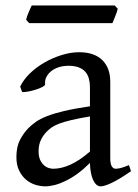

<svg xmlns="http://www.w3.org/2000/svg" viewBox="-20 -657 499 692"><path d="M171.9 -48.8Q201.2 -48.8 234.1 -63.7Q267.1 -78.6 304.2 -110.8V-237.3Q263.2 -230.5 236.6 -224.1Q210 -217.8 192.9 -211.2Q175.8 -204.6 165.5 -197.3Q155.3 -189.9 147.5 -181.6Q134.8 -168.5 127 -151.6Q119.1 -134.8 119.1 -111.8Q119.1 -92.3 125 -80.1Q130.9 -67.9 139.2 -60.8Q147.5 -53.7 156.5 -51.3Q165.5 -48.8 171.9 -48.8ZM452.1 -40Q410.6 -11.2 383.5 1.7Q356.4 14.6 342.8 14.6Q326.7 14.6 315.9 -7.8Q305.2 -30.3 304.2 -69.8Q282.2 -47.9 260.3 -31.7Q238.3 -15.6 217.3 -5.4Q196.3 4.9 177.5 9.8Q158.7 14.6 143.1 14.6Q125.5 14.6 106.9 8.8Q88.4 2.9 73.5 -9.8Q58.6 -22.5 48.8 -42.5Q39.1 -62.5 39.1 -90.8Q39.1 -127.9 52 -152.8Q64.9 -177.7 83 -195.8Q94.7 -207.5 109.6 -218Q124.5 -228.5 149.2 -238.3Q173.8 -248 210.9 -256.8Q248 -265.6 304.2 -273.9V-342.8Q304.2 -359.4 300.3 -373.8Q296.4 -388.2 287.1 -398.7Q277.8 -409.2 262 -414.8Q246.1 -420.4 222.2 -419.9Q206.5 -419.4 191.4 -414.6Q176.3 -409.7 165 -400.9Q153.8 -392.1 147.5 -380.1Q141.1 -368.2 142.6 -353.5Q143.1 -349.1 132.6 -343.5Q122.1 -337.9 107.7 -333.5Q93.3 -329.1 79.3 -326.7Q65.4 -324.2 59.6 -325.7L52.7 -344.7Q64 -369.1 86.9 -391.6Q109.9 -414.1 139.4 -431.2Q168.9 -448.2 201.9 -458.5Q234.9 -468.8 265.6 -468.8Q319.3 -468.8 348.4 -440.7Q377.4 -412.6 377.4 -362.3V-86.9Q377.4 -66.4 382.8 -57.6Q388.2 -48.8 397 -48.8Q403.8 -48.8 414.6 -51.3Q425.3 -53.7 444.8 -62ZM404.3 -625.5Q403.3 -620.1 400.9 -613Q398.4 -606 395.5 -598.9Q392.6 -591.8 389.9 -585Q387.2 -578.1 385.3 -573.7H85L74.2 -585.9Q75.2 -591.3 77.6 -598.1Q80.1 -605 83 -612.1Q85.9 -619.1 88.9 -625.7Q91.8 -632.3 94.2 -637.2H393.6Z"/></svg>

Font: Gentium Plus Viet
Style: Regular
Weight: 400
Designer: J. Victor Gaultney, Annie Olsen, Iska Routamaa, Becca Hirsbrunner
Foundry: SIL International
Version: Version 5.000